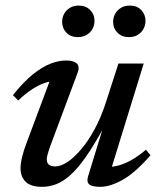

<svg xmlns="http://www.w3.org/2000/svg" viewBox="-20 -676 580 706"><path d="M304 -28 360.5 -212 363 -210Q326 -142.5 295.8 -99.2Q265.5 -56 238.5 -32Q211.5 -8 186.2 1.5Q161 11 134.5 11Q93 11 74.2 -7.8Q55.5 -26.5 55.5 -57Q55.5 -74.5 61 -98Q66.5 -121.5 79 -154L173 -405.5L190 -378.5Q169.5 -379.5 145.8 -371.5Q122 -363.5 97.2 -347.2Q72.5 -331 47 -306.5L27.5 -326Q66.5 -375 100.8 -402.5Q135 -430 165.5 -441.8Q196 -453.5 223 -453.5Q252 -453.5 263 -442Q274 -430.5 265 -407.5L162.5 -132.5Q157.5 -118 154.8 -107.5Q152 -97 152 -89.5Q152 -77 159.8 -70.5Q167.5 -64 183.5 -64Q203 -64 227.5 -80Q252 -96 278 -126.5Q304 -157 328 -201Q352 -245 370 -301.5L415.5 -442.5H508.5L384 -39L375.5 -63Q395 -61.5 417.8 -68Q440.5 -74.5 465.8 -89Q491 -103.5 516.5 -125.5L533.5 -105Q476.5 -40 430.5 -14.5Q384.5 11 349 11Q318.5 11 308 1.8Q297.5 -7.5 304 -28ZM266 -539.5Q240 -539.5 224.2 -555.8Q208.5 -572 208.5 -595.5Q208.5 -612 216 -625.5Q223.5 -639 237.2 -647.2Q251 -655.5 269.5 -655.5Q295.5 -655.5 311.5 -639.2Q327.5 -623 327.5 -599.5Q327.5 -583 320 -569.5Q312.5 -556 298.8 -547.8Q285 -539.5 266 -539.5ZM453.5 -539.5Q428 -539.5 412 -555.8Q396 -572 396 -595.5Q396 -612 403.5 -625.5Q411 -639 424.8 -647.2Q438.5 -655.5 457.5 -655.5Q483.5 -655.5 499.2 -639.2Q515 -623 515 -599.5Q515 -583 507.5 -569.5Q500 -556 486.5 -547.8Q473 -539.5 453.5 -539.5Z"/></svg>

Font: Newsreader 16pt Medium
Style: Italic
Weight: 500
Italic angle: -17°
Designer: Hugues Gentile
Foundry: Production Type
Version: Version 1.003